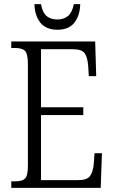

<svg xmlns="http://www.w3.org/2000/svg" viewBox="-20 -916 555 936"><path d="M35 0V-32H55Q88 -32 102 -45.5Q116 -59 116 -108V-603Q116 -655 101.5 -668.5Q87 -682 55 -682H35V-714H444L449 -545H413L410 -593Q407 -636 393 -656Q379 -676 336 -676H180V-393H386V-355H180V-38H361Q404 -38 418.5 -57.5Q433 -77 437 -115L441 -169H477L471 0ZM260 -771Q204 -771 176.5 -806Q149 -841 148 -896H180Q187 -855 207 -838Q227 -821 260 -821Q291 -821 311.5 -838Q332 -855 340 -896H371Q370 -841 343 -806Q316 -771 260 -771Z"/></svg>

Font: Noto Serif Condensed Light
Style: Regular
Weight: 300
Width: 3
Designer: Monotype Design Team
Foundry: Monotype Imaging Inc.
Version: Version 2.013